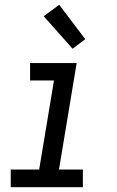

<svg xmlns="http://www.w3.org/2000/svg" viewBox="-20 -784 490 804"><path d="M25 0V-74H144L206 -447H106V-520H301L227 -74H327V0ZM284 -580 163 -716 228 -764 337 -620Z"/></svg>

Font: Iosevka Custom Oblique
Style: Regular
Weight: 400
Italic angle: -9°
Designer: Belleve Invis
Foundry: Belleve Invis
Version: Version 27.0.1